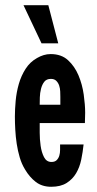

<svg xmlns="http://www.w3.org/2000/svg" viewBox="-20 -704 373 735"><path d="M300 -151Q297 -122 291 -93Q285 -64 271.5 -41Q258 -18 235 -3.5Q212 11 176 11Q141 11 117 -7.5Q93 -26 76 -55Q63 -76 55.5 -101.5Q48 -127 44 -153.5Q40 -180 38.5 -207Q37 -234 37 -258Q37 -285 40 -318Q43 -351 52 -382.5Q61 -414 78 -440.5Q95 -467 122 -482Q134 -489 147 -493Q160 -497 174 -497Q215 -497 240.5 -473.5Q266 -450 280.5 -415.5Q295 -381 300.5 -342Q306 -303 306 -272Q306 -262 305.5 -252.5Q305 -243 305 -233H132Q132 -221 132 -196Q132 -171 135.5 -146Q139 -121 148.5 -102.5Q158 -84 177 -84Q190 -84 197 -91Q204 -98 207 -108Q210 -118 210 -130Q210 -142 210 -151ZM211 -333Q211 -342 210.5 -354Q210 -366 206.5 -376.5Q203 -387 195.5 -394.5Q188 -402 175 -402Q158 -402 149.5 -391Q141 -380 137 -364Q133 -348 132.5 -331.5Q132 -315 132 -303H211ZM70 -684H165L203 -538H139Z"/></svg>

Font: Osterbar
Style: Regular
Weight: 500
Width: 3
Designer: Peter Wiegel, Basierend auf Erbar schmal-halbfette Grotesk v. Jacob Erbar
Foundry: Peter Wiegel
Version: Version 1.0